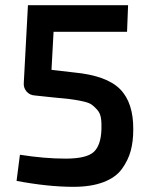

<svg xmlns="http://www.w3.org/2000/svg" viewBox="-20 -710 584 742"><path d="M471 -587H187L179 -440L266 -430Q392 -418 444 -365.5Q496 -313 495 -209Q495 -163 485 -126.5Q475 -90 451 -57Q427 -24 379.5 -6Q332 12 264 12Q165 12 44 -11L57 -112Q152 -97 233 -97Q314 -97 342 -122.5Q370 -148 372 -210Q373 -236 370 -254.5Q367 -273 355.5 -286Q344 -299 333 -306.5Q322 -314 295 -319.5Q268 -325 246.5 -327.5Q225 -330 181 -334L115 -341Q95 -342 82.5 -356.5Q70 -371 72 -391L88 -690H475Z"/></svg>

Font: Exo 2.0 Semi Bold
Style: Regular
Weight: 600
Designer: Natanael Gama
Version: Version 1.001;PS 001.001;hotconv 1.0.70;makeotf.lib2.5.58329